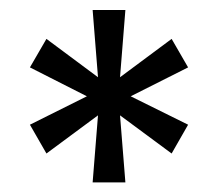

<svg xmlns="http://www.w3.org/2000/svg" viewBox="-20 -707 447 394"><path d="M170.1 -332.7 181.1 -470.3 75.3 -392 41.4 -451.1 158.3 -509.4 41.4 -568.7 75.3 -627.2 181.1 -548.5 170.1 -686.5H237.3L226.3 -548.5L332.2 -627.2L366 -568.7L248.2 -509.4L366 -451.1L332.2 -392L226.3 -470.3L237.3 -332.7Z"/></svg>

Font: Archivo Variable SemiBold
Style: Regular
Weight: 600
Designer: Hector Gatti
Foundry: Omnibus-Type
Version: Version 2.001